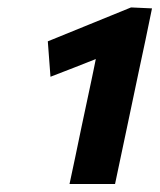

<svg xmlns="http://www.w3.org/2000/svg" viewBox="-20 -784 419 504"><path d="M162.5 -301Q170 -337 177.5 -371.5Q184.5 -405.5 193.5 -448.5L220.5 -575.5Q223 -588.5 226 -602Q229 -615.5 231.5 -629Q204 -618 174.5 -606.5Q144.5 -595 112.5 -582.5L105.5 -675.5Q162 -698.5 216 -720.5Q269.5 -742.5 324 -764.5L379 -762Q370.5 -720.5 362 -679.5Q353 -638 344.5 -597.5L312.5 -445.5Q303.5 -403 296.5 -369.8Q289.5 -336.5 282 -301Z"/></svg>

Font: Heraclito
Style: Bold Italic
Weight: 700
Italic angle: -12°
Designer: Kostas Bartsokas (font) & Cristiano Sobral (main changes)
Foundry: Kostas Bartsokas (font) & Cristiano Sobral (main changes)
Version: Version 1.00;July 8, 2020;FontCreator 13.0.0.2655 64-bit